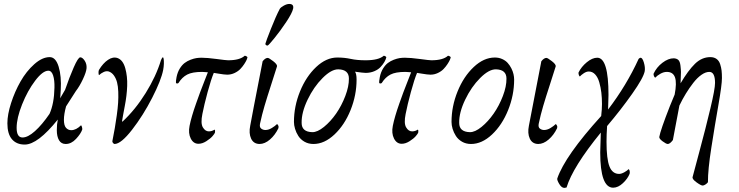

<svg xmlns="http://www.w3.org/2000/svg" viewBox="-20 -710 3663 952"><path d="M226.6 -426.8Q256.3 -426.8 270.8 -379.4Q285.2 -332 281.2 -263.7Q280.8 -258.8 280.3 -249.5Q279.8 -240.2 279.3 -232.9Q278.8 -225.6 278.3 -222.7L302.7 -264.6Q323.7 -326.2 345.5 -375.7Q367.2 -425.3 377.9 -425.8Q388.7 -425.8 399.7 -409.4Q410.6 -393.1 409.2 -372.1Q407.7 -352.5 390.9 -316.9Q374 -281.2 356.4 -258.8L307.6 -182.6Q296.9 -143.6 296.9 -116.2Q296.9 -87.4 307.6 -75.9Q318.4 -64.5 333 -64.5Q357.4 -64.5 381.8 -88.9Q384.8 -86.9 386.7 -78.9Q388.7 -70.8 387.7 -67.4Q380.4 -46.4 356.9 -21.2Q333.5 3.9 305.7 3.9Q283.7 3.9 272.7 -14.6Q261.7 -33.2 261.7 -64.5Q261.7 -94.2 266.6 -117.2Q167 6.8 102.5 6.8Q62 6.8 39.3 -19.5Q16.6 -45.9 16.6 -98.6Q16.6 -142.1 34.9 -199Q53.2 -255.9 82 -306.4Q110.8 -356.9 150.1 -391.8Q189.5 -426.8 226.6 -426.8ZM62.5 -76.2Q62.5 -28.3 91.8 -28.3Q118.2 -28.3 153.3 -59.8Q188.5 -91.3 225.6 -145.5Q248.5 -196.8 250 -275.4Q251 -312.5 243.4 -335.9Q235.8 -359.4 219.7 -359.4Q191.9 -359.4 154.3 -309.8Q116.7 -260.3 89.6 -192.4Q62.5 -124.5 62.5 -76.2Z M471.7 -337.9Q468.8 -337.9 468.5 -348.4Q468.3 -358.9 470.7 -363.3Q490.7 -396.5 515.6 -413.3Q540.5 -430.2 563.5 -421.9Q589.8 -412.1 601.1 -371.8Q612.3 -331.5 610.6 -283.7Q608.9 -235.8 598.6 -183.6Q594.7 -165 590.3 -139.4Q585.9 -113.8 585 -108.4Q585 -107.4 585.9 -107.2Q586.9 -106.9 587.9 -107.4Q650.9 -166 702.4 -248.8Q753.9 -331.5 778.3 -412.1Q783.7 -425.8 788.1 -425.8Q790 -425.8 791.5 -417.5Q793 -409.2 792.5 -393.8Q792 -378.4 789.1 -363.3Q779.3 -312.5 734.6 -225.1Q689.9 -137.7 635 -66.9Q580.1 3.9 547.9 3.9Q544.9 3.9 540.8 -0.7Q536.6 -5.4 537.1 -9.8Q544.4 -46.4 549.3 -75Q554.2 -103.5 559.1 -138.7Q564 -173.8 565.7 -200.7Q567.4 -227.5 566.4 -255.1Q565.4 -282.7 560.3 -302Q555.2 -321.3 544.9 -335.7Q534.7 -350.1 519.5 -355.5Q507.8 -359.4 493.9 -352.8Q480 -346.2 471.7 -337.9Z M982.4 -353.5Q933.6 -353.5 908.2 -340.3Q882.8 -327.1 865.2 -298.8Q860.4 -293.9 852.5 -297.9Q851.1 -305.7 855.5 -328.1Q860.4 -352.1 871.3 -369.9Q882.3 -387.7 895.5 -397.7Q908.7 -407.7 924.8 -413.8Q940.9 -419.9 953.6 -421.9Q966.3 -423.8 979.5 -423.8Q1007.3 -423.8 1054 -417.5Q1100.6 -411.1 1111.3 -411.1Q1168.9 -411.1 1193.4 -433.6Q1196.8 -433.6 1201.9 -430.9Q1207 -428.2 1207 -424.8Q1206.5 -421.9 1202.9 -413.3Q1199.2 -404.8 1190.9 -392.1Q1182.6 -379.4 1171.6 -367.9Q1160.6 -356.4 1143.3 -348.1Q1126 -339.8 1106.4 -339.8Q1098.1 -339.8 1088.6 -341.1Q1079.1 -342.3 1064.5 -344.7Q1049.8 -347.2 1040 -348.6Q1026.9 -317.4 1009.5 -253.7Q992.2 -189.9 983.4 -144.5Q974.1 -98.6 985.8 -78.6Q997.6 -58.6 1015.6 -58.6Q1030.8 -58.6 1043.9 -67.4Q1047.9 -63.5 1045.9 -52.7Q1044.4 -47.4 1033.7 -34.9Q1022.9 -22.5 1002.9 -9.8Q982.9 2.9 963.9 2.9Q939 2.9 925.8 -23.2Q912.6 -49.3 919.9 -85.9Q924.3 -108.4 932.4 -136Q940.4 -163.6 952.4 -197.3Q964.4 -231 971.9 -251.5Q979.5 -272 994.1 -309.1Q1008.8 -346.2 1010.7 -351.6Q991.2 -353.5 982.4 -353.5Z M1414.1 -690.4Q1437.5 -690.4 1433.6 -668Q1429.2 -646 1399.2 -600.8Q1369.1 -555.7 1340.8 -521Q1312.5 -486.3 1307.6 -484.4H1304.7Q1301.3 -484.4 1298.3 -487.1Q1295.4 -489.7 1295.9 -493.2Q1298.3 -503.9 1323.2 -566.9Q1348.1 -629.9 1367.2 -666Q1372.1 -673.8 1387.2 -682.1Q1402.3 -690.4 1414.1 -690.4ZM1295.9 -65.4Q1311.5 -65.4 1327.6 -75.2Q1343.8 -85 1353.5 -94.7Q1355.5 -94.7 1358.4 -89.8Q1361.3 -85 1361.3 -81.1Q1361.3 -77.1 1360.4 -74.2Q1344.2 -40.5 1318.6 -18.3Q1293 3.9 1266.6 3.9Q1237.3 3.4 1225.1 -22.7Q1212.9 -48.8 1220.7 -86.9Q1227.5 -126.5 1282.2 -406.2Q1295.4 -422.9 1307.6 -422.9Q1313.5 -422.9 1334.5 -406.7Q1355.5 -390.6 1353.5 -380.9Q1342.3 -344.2 1323.2 -285.9Q1304.2 -227.5 1291.5 -184.3Q1278.8 -141.1 1269.5 -97.7Q1265.6 -79.6 1274.9 -72.5Q1284.2 -65.4 1295.9 -65.4Z M1740.2 -354.5Q1748 -344.2 1748 -315.4Q1748 -238.3 1718.3 -164.3Q1688.5 -90.3 1638.4 -43.2Q1588.4 3.9 1534.2 3.9Q1509.3 3.9 1489.7 -7.3Q1470.2 -18.6 1459.2 -35.9Q1448.2 -53.2 1442.9 -71.3Q1437.5 -89.4 1437.5 -105.5Q1437.5 -182.6 1467.5 -256.6Q1497.6 -330.6 1547.6 -377.7Q1597.7 -424.8 1652.3 -424.8Q1687.5 -424.8 1718.8 -418Q1750 -411.1 1793 -411.1Q1857.4 -411.1 1882.8 -433.6Q1885.7 -433.6 1890.4 -431.2Q1895 -428.7 1895.5 -425.8Q1893.1 -415 1886 -402.8Q1878.9 -390.6 1867.2 -377.9Q1855.5 -365.2 1835.9 -356.9Q1816.4 -348.6 1793 -348.6Q1781.2 -348.6 1740.2 -354.5ZM1658.2 -366.2Q1623.5 -367.2 1579.6 -323.2Q1535.6 -279.3 1505.1 -215.6Q1474.6 -151.9 1475.6 -100.6Q1475.6 -56.2 1528.3 -54.7Q1553.7 -54.2 1586.4 -80.8Q1619.1 -107.4 1646.5 -146.7Q1673.8 -186 1692.1 -233.9Q1710.4 -281.7 1710 -320.3Q1710 -364.7 1658.2 -366.2Z M1990.2 -353.5Q1941.4 -353.5 1916 -340.3Q1890.6 -327.1 1873 -298.8Q1868.2 -293.9 1860.4 -297.9Q1858.9 -305.7 1863.3 -328.1Q1868.2 -352.1 1879.2 -369.9Q1890.1 -387.7 1903.3 -397.7Q1916.5 -407.7 1932.6 -413.8Q1948.7 -419.9 1961.4 -421.9Q1974.1 -423.8 1987.3 -423.8Q2015.1 -423.8 2061.8 -417.5Q2108.4 -411.1 2119.1 -411.1Q2176.8 -411.1 2201.2 -433.6Q2204.6 -433.6 2209.7 -430.9Q2214.8 -428.2 2214.8 -424.8Q2214.4 -421.9 2210.7 -413.3Q2207 -404.8 2198.7 -392.1Q2190.4 -379.4 2179.4 -367.9Q2168.5 -356.4 2151.1 -348.1Q2133.8 -339.8 2114.3 -339.8Q2106 -339.8 2096.4 -341.1Q2086.9 -342.3 2072.3 -344.7Q2057.6 -347.2 2047.9 -348.6Q2034.7 -317.4 2017.3 -253.7Q2000 -189.9 1991.2 -144.5Q1981.9 -98.6 1993.7 -78.6Q2005.4 -58.6 2023.4 -58.6Q2038.6 -58.6 2051.8 -67.4Q2055.7 -63.5 2053.7 -52.7Q2052.2 -47.4 2041.5 -34.9Q2030.8 -22.5 2010.7 -9.8Q1990.7 2.9 1971.7 2.9Q1946.8 2.9 1933.6 -23.2Q1920.4 -49.3 1927.7 -85.9Q1932.1 -108.4 1940.2 -136Q1948.2 -163.6 1960.2 -197.3Q1972.2 -231 1979.7 -251.5Q1987.3 -272 2002 -309.1Q2016.6 -346.2 2018.6 -351.6Q1999 -353.5 1990.2 -353.5Z M2439.5 -366.2Q2404.8 -367.2 2360.8 -323.2Q2316.9 -279.3 2286.4 -215.6Q2255.9 -151.9 2256.8 -100.6Q2256.8 -56.2 2309.6 -54.7Q2335 -54.2 2367.7 -80.8Q2400.4 -107.4 2427.7 -146.7Q2455.1 -186 2473.4 -233.9Q2491.7 -281.7 2491.2 -320.3Q2491.2 -364.7 2439.5 -366.2ZM2315.4 3.9Q2290.5 3.9 2271 -7.3Q2251.5 -18.6 2240.5 -35.9Q2229.5 -53.2 2224.1 -71.3Q2218.8 -89.4 2218.8 -105.5Q2218.8 -182.6 2248.8 -256.6Q2278.8 -330.6 2328.9 -377.7Q2378.9 -424.8 2433.6 -424.8Q2453.6 -424.8 2470.2 -417.2Q2486.8 -409.7 2497.3 -397.9Q2507.8 -386.2 2515.4 -371.3Q2522.9 -356.4 2526.1 -342.3Q2529.3 -328.1 2529.3 -315.4Q2529.3 -238.3 2499.5 -164.3Q2469.7 -90.3 2419.7 -43.2Q2369.6 3.9 2315.4 3.9Z M2677.7 -65.4Q2693.4 -65.4 2709.5 -75.2Q2725.6 -85 2735.4 -94.7Q2737.3 -94.7 2740.2 -89.8Q2743.2 -85 2743.2 -81.1Q2743.2 -77.1 2742.2 -74.2Q2726.1 -40.5 2700.4 -18.3Q2674.8 3.9 2648.4 3.9Q2619.1 3.4 2606.9 -22.7Q2594.7 -48.8 2602.5 -86.9Q2609.4 -126.5 2664.1 -406.2Q2677.2 -422.9 2689.5 -422.9Q2695.3 -422.9 2716.3 -406.7Q2737.3 -390.6 2735.4 -380.9Q2724.1 -344.2 2705.1 -285.9Q2686 -227.5 2673.3 -184.3Q2660.6 -141.1 2651.4 -97.7Q2647.5 -79.6 2656.7 -72.5Q2666 -65.4 2677.7 -65.4Z M3156.2 -423.8Q3165.5 -423.8 3172.6 -399.7Q3179.7 -375.5 3176.8 -357.4Q3170.9 -324.7 3114.7 -245.1Q3058.6 -165.5 2990.2 -85Q2987.3 -42.5 2987.3 -7.8Q2987.3 78.6 3002 115.5Q3016.6 152.3 3049.8 152.3Q3061 152.3 3076.2 143.8Q3091.3 135.3 3095.7 128.9Q3101.1 130.4 3102.3 139.2Q3103.5 147.9 3101.6 152.3Q3092.3 175.8 3068.8 198Q3045.4 220.2 3020.5 220.7Q2956.1 220.7 2956.1 45.9Q2956.1 26.4 2959 -52.7Q2819.8 118.2 2789.1 219.7Q2781.2 221.7 2778.3 221.7Q2764.6 221.7 2752.9 202.1Q2741.2 182.6 2743.2 174.8Q2781.7 62.5 2960.9 -134.8Q2964.8 -168 2964.8 -194.3Q2964.8 -224.1 2961.7 -250.7Q2958.5 -277.3 2951.4 -302Q2944.3 -326.7 2930.9 -341.1Q2917.5 -355.5 2899.4 -355.5Q2887.2 -355.5 2874 -346.4Q2860.8 -337.4 2855.5 -331.1Q2852.5 -331.1 2850.1 -338.1Q2847.7 -345.2 2848.6 -350.6Q2862.3 -378.9 2889.6 -401.4Q2917 -423.8 2941.4 -423.8Q2997.1 -423.8 2997.1 -239.3Q2997.1 -213.9 2995.1 -167Q3086.4 -286.6 3146.5 -418Q3152.3 -423.8 3156.2 -423.8Z M3229.5 -325.2Q3226.1 -325.2 3222.9 -332Q3219.7 -338.9 3220.7 -344.7Q3235.4 -376.5 3264.4 -398.7Q3293.5 -420.9 3320.3 -420.9Q3335 -420.4 3343.3 -412.8Q3351.6 -405.3 3354 -384.3Q3356.4 -363.3 3356.4 -353Q3356.4 -342.8 3355 -310.5Q3354.5 -301.3 3354.5 -296.9Q3392.1 -360.8 3426 -393.8Q3460 -426.8 3502 -426.8Q3520.5 -426.8 3533 -417.7Q3545.4 -408.7 3550.8 -391.8Q3556.2 -375 3557.9 -359.6Q3559.6 -344.2 3559.6 -323.2Q3559.6 -289.1 3542 -189Q3524.4 -88.9 3507.1 22Q3489.7 132.8 3490.2 193.4Q3485.8 199.7 3477.8 204.8Q3469.7 210 3463.9 210Q3455.6 210 3433.6 194.1Q3411.6 178.2 3414.1 168Q3416.5 157.7 3448 40.8Q3479.5 -76.2 3502.4 -172.6Q3525.4 -269 3525.4 -298.8Q3525.4 -353.5 3497.1 -353.5Q3478.5 -353.5 3457.8 -338.9Q3437 -324.2 3417.5 -299.1Q3397.9 -273.9 3380.9 -246.1Q3363.8 -218.3 3348.6 -186.5Q3346.7 -174.3 3343.5 -159.2Q3340.3 -144 3338.9 -134.8Q3338.4 -130.4 3329.1 -83.3Q3319.8 -36.1 3316.4 -15.6Q3301.8 3.9 3291 3.9Q3283.2 3.9 3265.4 -9.3Q3247.6 -22.5 3249 -31.2Q3254.4 -63.5 3301.8 -184.6L3325.2 -241.2Q3336.4 -298.8 3326.9 -326.2Q3317.4 -353.5 3286.1 -353.5Q3270.5 -353.5 3253.9 -344Q3237.3 -334.5 3229.5 -325.2Z"/></svg>

Font: Crimson
Style: Italic
Weight: 400
Italic angle: -11°
Version: Version 0.8